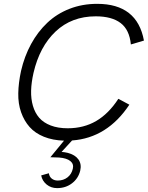

<svg xmlns="http://www.w3.org/2000/svg" viewBox="-20 -718 762 990"><path d="M473.6 -633.8Q349.6 -633.8 266.8 -555.7Q184.1 -477.5 152.8 -342.3Q141.6 -293 140.4 -250.7Q139.2 -208.5 149.7 -172.4Q160.2 -136.2 182.1 -110.8Q204.1 -85.4 241.5 -71Q278.8 -56.6 329.1 -56.6Q411.6 -56.6 475.8 -94Q540 -131.3 590.3 -208.5L647 -178.2Q533.2 -6.8 351.6 6.3L297.4 65.4Q311.5 65.9 329.6 70.3Q367.2 80.1 384.3 104Q401.4 127.9 393.6 162.1Q383.8 202.1 351.3 227.1Q318.8 252 274.4 252Q243.2 252 220.5 233.4Q197.8 214.8 192.4 186.5L231.9 175.3Q234.4 192.9 246.8 202.9Q259.3 212.9 277.8 212.9Q307.1 212.9 328.1 196.5Q349.1 180.2 355.5 151.9Q361.3 127.4 342.5 112.3Q323.7 97.2 284.2 94.2Q262.7 92.8 239.7 92.8L310.1 7.3Q251.5 5.4 206.3 -12.9Q161.1 -31.2 132.8 -63Q104.5 -94.7 88.9 -138.9Q73.2 -183.1 74.2 -236.8Q75.2 -290.5 88.4 -352.1Q106 -428.2 140.4 -491.2Q174.8 -554.2 223.9 -600.6Q272.9 -647 338.6 -672.6Q404.3 -698.2 481 -698.2Q687.5 -698.2 722.2 -508.8L654.8 -488.8Q647.5 -564.5 602.1 -599.1Q556.6 -633.8 473.6 -633.8Z"/></svg>

Font: HK Grotesk Legacy
Style: Italic
Weight: 400
Italic angle: -13°
Designer: Alfredo Marco Pradil
Foundry: Hanken Design Co.
Version: Version 2.022;PS 002.022;hotconv 1.0.88;makeotf.lib2.5.64775